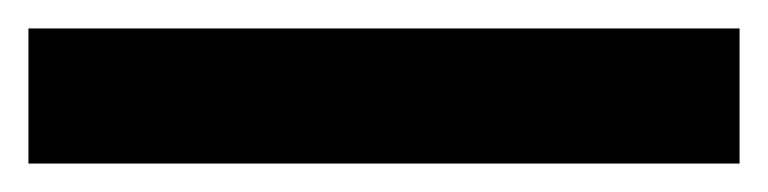

<svg xmlns="http://www.w3.org/2000/svg" viewBox="-20 148 540 135"><path d="M0 168H500V263H0Z"/></svg>

Font: MartelSansBold
Style: Bold
Weight: 700
Designer: Dan Reynolds and Mathieu Réguer
Foundry: Dan Reynolds and Mathieu Réguer
Version: Version 1.002; ttfautohint (v1.1) -l 5 -r 5 -G 72 -x 0 -D la